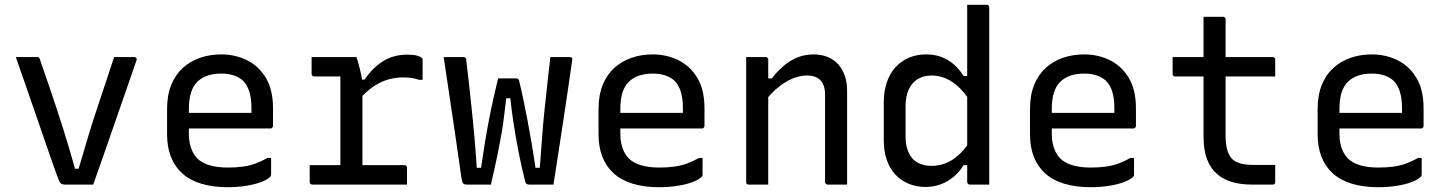

<svg xmlns="http://www.w3.org/2000/svg" viewBox="-20 -770 6040 801"><path d="M136 -532Q139 -532 141 -531Q143 -530 144.5 -527.5Q146 -525 147 -521Q171 -452 195 -381Q219 -310 243.5 -233Q268 -156 293 -66H308Q324 -119 338.5 -169Q353 -219 368 -265.5Q383 -312 398 -357Q413 -402 427.5 -445.5Q442 -489 456 -532H540Q544 -532 546.5 -530Q549 -528 550 -525Q551 -522 549 -517Q527 -453 504.5 -388.5Q482 -324 459.5 -259Q437 -194 414.5 -129.5Q392 -65 369 0H252Q244 0 238.5 -2Q233 -4 229 -11Q225 -18 220 -32Q203 -78 186.5 -126.5Q170 -175 152.5 -225Q135 -275 117.5 -326Q100 -377 82 -428.5Q64 -480 46 -532Z M903 -543Q962 -543 1011 -518.5Q1060 -494 1089.5 -444.5Q1119 -395 1119 -318V-245Q1119 -242 1117.5 -239.5Q1116 -237 1114 -235.5Q1112 -234 1108 -234H768V-211Q768 -189 772 -170.5Q776 -152 783.5 -137Q791 -122 802 -110Q822 -90 854.5 -80.5Q887 -71 930 -71Q966 -71 994 -75Q1022 -79 1046.5 -88Q1071 -97 1096 -111H1111V-40Q1111 -38 1110 -36Q1109 -34 1107 -32Q1095 -20 1068 -10Q1041 0 1005 5.5Q969 11 929 11Q868 11 820 -3.5Q772 -18 740.5 -46.5Q709 -75 693 -116Q677 -157 677 -211V-315Q677 -373 694.5 -416Q712 -459 743 -487Q774 -515 815 -529Q856 -543 903 -543ZM768 -299H1029V-319Q1029 -358 1020.5 -386.5Q1012 -415 994 -433Q978 -448 955 -455.5Q932 -463 903 -463Q838 -463 803 -428.5Q768 -394 768 -316Z M1272 -81H1400V-451H1291Q1286 -451 1283 -454Q1280 -457 1280 -462V-532H1467L1469 -525Q1472 -518 1475 -506.5Q1478 -495 1481.5 -481Q1485 -467 1488 -452Q1489 -444 1490 -438H1501Q1533 -486 1577 -514Q1621 -542 1679 -542Q1705 -542 1719.5 -538Q1734 -534 1739 -529Q1742 -527 1742.5 -524Q1743 -521 1743 -517V-437H1728Q1711 -443 1695 -445Q1679 -447 1660 -447Q1630 -447 1600 -438.5Q1570 -430 1539 -410Q1516 -394 1492 -370V-81H1667Q1671 -81 1673 -79.5Q1675 -78 1676.5 -76Q1678 -74 1678 -70V0H1283Q1278 0 1275 -3Q1272 -6 1272 -11Z M2058 -443H2133Q2136 -443 2138.5 -442Q2141 -441 2143 -438.5Q2145 -436 2146 -432Q2155 -395 2163.5 -354.5Q2172 -314 2180.5 -269Q2189 -224 2197.5 -174.5Q2206 -125 2214 -70H2232Q2237 -136 2241.5 -196.5Q2246 -257 2252 -314Q2258 -371 2264 -425Q2270 -479 2276 -532H2357Q2361 -532 2363.5 -531Q2366 -530 2367 -527Q2368 -524 2367 -518Q2359 -461 2349.5 -397Q2340 -333 2330 -266.5Q2320 -200 2309.5 -132.5Q2299 -65 2289 0H2189Q2179 0 2175 -4.5Q2171 -9 2168 -25Q2162 -49 2156 -76Q2150 -103 2144 -133Q2138 -163 2132 -197.5Q2126 -232 2120 -272.5Q2114 -313 2109 -360H2092Q2087 -320 2083 -286Q2079 -252 2074 -223Q2069 -194 2064 -167.5Q2059 -141 2053.5 -114.5Q2048 -88 2041.5 -60Q2035 -32 2028 0H1928Q1916 0 1912 -5Q1908 -10 1905 -28Q1900 -63 1893.5 -108.5Q1887 -154 1879.5 -206Q1872 -258 1863.5 -313.5Q1855 -369 1847 -424.5Q1839 -480 1831 -532H1914Q1918 -532 1920 -530.5Q1922 -529 1923.5 -527Q1925 -525 1925 -520Q1930 -481 1935.5 -429.5Q1941 -378 1947.5 -318.5Q1954 -259 1959.5 -195.5Q1965 -132 1969 -70H1987Q1995 -125 2003 -174.5Q2011 -224 2020 -270.5Q2029 -317 2038.5 -359.5Q2048 -402 2058 -443Z M2703 -543Q2762 -543 2811 -518.5Q2860 -494 2889.5 -444.5Q2919 -395 2919 -318V-245Q2919 -242 2917.5 -239.5Q2916 -237 2914 -235.5Q2912 -234 2908 -234H2568V-211Q2568 -189 2572 -170.5Q2576 -152 2583.5 -137Q2591 -122 2602 -110Q2622 -90 2654.5 -80.5Q2687 -71 2730 -71Q2766 -71 2794 -75Q2822 -79 2846.5 -88Q2871 -97 2896 -111H2911V-40Q2911 -38 2910 -36Q2909 -34 2907 -32Q2895 -20 2868 -10Q2841 0 2805 5.5Q2769 11 2729 11Q2668 11 2620 -3.5Q2572 -18 2540.5 -46.5Q2509 -75 2493 -116Q2477 -157 2477 -211V-315Q2477 -373 2494.5 -416Q2512 -459 2543 -487Q2574 -515 2615 -529Q2656 -543 2703 -543ZM2568 -299H2829V-319Q2829 -358 2820.5 -386.5Q2812 -415 2794 -433Q2778 -448 2755 -455.5Q2732 -463 2703 -463Q2638 -463 2603 -428.5Q2568 -394 2568 -316Z M3514 0H3433Q3430 0 3427.5 -1.5Q3425 -3 3423.5 -5Q3422 -7 3422 -11V-375Q3422 -416 3402.5 -435.5Q3383 -455 3347 -455Q3326 -455 3304 -448.5Q3282 -442 3260 -429Q3238 -416 3215 -396Q3200 -382 3185 -365V0H3104Q3101 0 3099 -0.5Q3097 -1 3095.5 -2.5Q3094 -4 3093.5 -6Q3093 -8 3093 -11V-532H3174Q3178 -532 3180 -530.5Q3182 -529 3183.5 -527Q3185 -525 3185 -521V-443H3200Q3223 -473 3249.5 -495.5Q3276 -518 3307 -530.5Q3338 -543 3373 -543Q3407 -543 3433.5 -532Q3460 -521 3477.5 -501Q3495 -481 3504.5 -453.5Q3514 -426 3514 -393Z M3843 -543Q3879 -543 3907 -532.5Q3935 -522 3958.5 -502Q3982 -482 4000 -453H4015V-750H4096Q4100 -750 4102 -748.5Q4104 -747 4105.5 -745Q4107 -743 4107 -739V0H4026Q4023 0 4020.5 -1.5Q4018 -3 4016.5 -5Q4015 -7 4015 -11V-81H4000Q3982 -52 3958 -32Q3934 -12 3904.5 -1Q3875 10 3841 10Q3803 10 3770.5 -3.5Q3738 -17 3715 -42Q3692 -67 3679.5 -103Q3667 -139 3667 -185V-342Q3667 -389 3679.5 -426Q3692 -463 3715.5 -489Q3739 -515 3771.5 -529Q3804 -543 3843 -543ZM4015 -366Q3985 -407 3953 -428Q3912 -455 3867 -455Q3834 -455 3809.5 -440.5Q3785 -426 3771.5 -397.5Q3758 -369 3758 -327V-200Q3758 -168 3766.5 -144.5Q3775 -121 3789 -106Q3803 -92 3823 -85Q3843 -78 3867 -78Q3896 -78 3924 -88.5Q3952 -99 3979 -123Q3998 -140 4015 -164Z M4503 -543Q4562 -543 4611 -518.5Q4660 -494 4689.5 -444.5Q4719 -395 4719 -318V-245Q4719 -242 4717.5 -239.5Q4716 -237 4714 -235.5Q4712 -234 4708 -234H4368V-211Q4368 -189 4372 -170.5Q4376 -152 4383.5 -137Q4391 -122 4402 -110Q4422 -90 4454.5 -80.5Q4487 -71 4530 -71Q4566 -71 4594 -75Q4622 -79 4646.5 -88Q4671 -97 4696 -111H4711V-40Q4711 -38 4710 -36Q4709 -34 4707 -32Q4695 -20 4668 -10Q4641 0 4605 5.5Q4569 11 4529 11Q4468 11 4420 -3.5Q4372 -18 4340.5 -46.5Q4309 -75 4293 -116Q4277 -157 4277 -211V-315Q4277 -373 4294.5 -416Q4312 -459 4343 -487Q4374 -515 4415 -529Q4456 -543 4503 -543ZM4368 -299H4629V-319Q4629 -358 4620.5 -386.5Q4612 -415 4594 -433Q4578 -448 4555 -455.5Q4532 -463 4503 -463Q4438 -463 4403 -428.5Q4368 -394 4368 -316Z M4872 -532H5001V-700H5082Q5086 -700 5088 -698.5Q5090 -697 5091.5 -695Q5093 -693 5093 -689V-532H5289Q5294 -532 5297 -529Q5300 -526 5300 -521V-451H5093V-207Q5093 -170 5099.5 -146Q5106 -122 5120 -107Q5134 -94 5155.5 -88Q5177 -82 5208 -82H5300V-47V-11Q5300 -6 5297.5 -3Q5295 0 5289 0H5202Q5158 0 5122 -10Q5086 -20 5058.5 -43Q5031 -66 5016 -104.5Q5001 -143 5001 -201V-451H4883Q4880 -451 4878 -451.5Q4876 -452 4874.5 -453.5Q4873 -455 4872.5 -457Q4872 -459 4872 -462Z M5703 -543Q5762 -543 5811 -518.5Q5860 -494 5889.5 -444.5Q5919 -395 5919 -318V-245Q5919 -242 5917.5 -239.5Q5916 -237 5914 -235.5Q5912 -234 5908 -234H5568V-211Q5568 -189 5572 -170.5Q5576 -152 5583.5 -137Q5591 -122 5602 -110Q5622 -90 5654.5 -80.5Q5687 -71 5730 -71Q5766 -71 5794 -75Q5822 -79 5846.5 -88Q5871 -97 5896 -111H5911V-40Q5911 -38 5910 -36Q5909 -34 5907 -32Q5895 -20 5868 -10Q5841 0 5805 5.5Q5769 11 5729 11Q5668 11 5620 -3.5Q5572 -18 5540.5 -46.5Q5509 -75 5493 -116Q5477 -157 5477 -211V-315Q5477 -373 5494.5 -416Q5512 -459 5543 -487Q5574 -515 5615 -529Q5656 -543 5703 -543ZM5568 -299H5829V-319Q5829 -358 5820.5 -386.5Q5812 -415 5794 -433Q5778 -448 5755 -455.5Q5732 -463 5703 -463Q5638 -463 5603 -428.5Q5568 -394 5568 -316Z"/></svg>

Font: Code D OnePiece
Style: Regular
Weight: 400
Version: Version 1.085; ttfautohint (v1.8.4.7-5d5b);Nerd Fonts 3.0.2